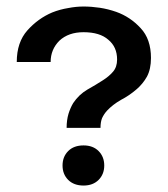

<svg xmlns="http://www.w3.org/2000/svg" viewBox="-20 -573 522 598"><path d="M240.2 4.9C259.8 4.9 275.4 -1 287.1 -12.7C298.8 -24.4 304.7 -39.4 304.7 -57.6C304.7 -75.8 298.8 -90.8 287.1 -102.5C275.4 -114.3 259.8 -120.1 240.2 -120.1C220.1 -120.1 204.1 -114.3 192.4 -102.5C180.7 -90.8 174.8 -75.8 174.8 -57.6C174.8 -39.4 180.7 -24.4 192.4 -12.7C204.1 -1 220.1 4.9 240.2 4.9ZM137.7 -379.9C137.7 -405.9 146.8 -428.1 165 -446.3C183.9 -463.9 209 -472.7 240.2 -472.7C274.1 -472.7 299.8 -464.8 317.4 -449.2C335.6 -434.2 344.7 -413.7 344.7 -387.7C344.7 -372.1 340.5 -359.4 332 -349.6C323.6 -339.8 313.2 -331.1 300.8 -323.2C285.8 -313.5 269.5 -303.7 252 -293.9C234.4 -283.5 219.7 -269.5 208 -252C202.1 -242.2 197.3 -231.1 193.4 -218.8C189.5 -205.7 187.5 -191.1 187.5 -174.8H293C293 -186.5 294.6 -196.6 297.9 -205.1C301.8 -213.5 307 -221.4 313.5 -228.5C325.2 -240.9 339.5 -252 356.4 -261.7C374 -270.8 390.3 -281.9 405.3 -294.9C418.3 -306 429 -319 437.5 -334C446 -349.6 450.2 -369.1 450.2 -392.6C450.2 -431.6 439.5 -462.6 418 -485.4C396.5 -508.8 371.1 -525.7 341.8 -536.1C324.9 -542 307.9 -546.2 291 -548.8C273.4 -551.4 256.5 -552.7 240.2 -552.7C224.6 -552.7 208.7 -551.1 192.4 -547.9C175.5 -545.2 158.9 -540.7 142.6 -534.2C113.3 -521.8 87.6 -503.3 65.4 -478.5C43.3 -453.8 32.2 -420.9 32.2 -379.9Z"/></svg>

Font: Helmet
Style: Regular
Weight: 400
Designer: Carl Enlund
Version: 1.0